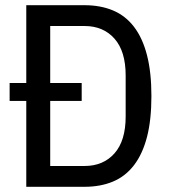

<svg xmlns="http://www.w3.org/2000/svg" viewBox="-20 -718 651 738"><path d="M81 -330H17V-399H81V-698H305Q366 -698 414 -678Q462 -658 495 -615Q528 -572 545 -506Q562 -440 562 -349Q562 -257 545 -191.5Q528 -126 495 -83Q462 -40 414 -20Q366 0 305 0H81ZM305 -80Q377 -80 420 -128.5Q463 -177 463 -270V-428Q463 -521 420 -569.5Q377 -618 305 -618H173V-399H294V-330H173V-80Z"/></svg>

Font: IBM Plex Sans Cond Text
Style: Regular
Weight: 450
Width: 3
Designer: Mike Abbink, Paul van der Laan, Pieter van Rosmalen
Foundry: Bold Monday
Version: Version 1.3